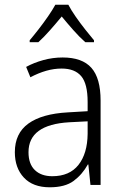

<svg xmlns="http://www.w3.org/2000/svg" viewBox="-20 -785 523 815"><path d="M246 -541Q329 -541 368 -497Q407 -453 407 -358V0H364L355 -87H353Q329 -44 292.5 -17Q256 10 191 10Q120 10 81.5 -31Q43 -72 43 -139Q43 -219 100.5 -260.5Q158 -302 268 -308L352 -313V-352Q352 -430 324.5 -462Q297 -494 242 -494Q209 -494 176 -484.5Q143 -475 109 -457L91 -501Q124 -519 164 -530Q204 -541 246 -541ZM274 -266Q101 -256 101 -139Q101 -89 128 -63Q155 -37 202 -37Q275 -37 313 -85Q351 -133 352 -217V-270ZM270 -765Q282 -742 301.5 -714Q321 -686 342 -659.5Q363 -633 379 -614V-606H342Q317 -628 291 -657.5Q265 -687 242 -715Q219 -687 193 -657.5Q167 -628 143 -606H106V-614Q123 -634 144 -661Q165 -688 184 -715.5Q203 -743 215 -765Z"/></svg>

Font: Noto Sans Arabic UI SmCn Lt
Style: Regular
Weight: 300
Width: 4
Designer: Monotype Design Team, Nadine Chahine and Nizar Qandah
Foundry: Monotype Imaging Inc.
Version: Version 2.010; ttfautohint (v1.8.4.7-5d5b)